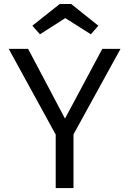

<svg xmlns="http://www.w3.org/2000/svg" viewBox="-20 -954 655 974"><path d="M352.8 -272.3V0H262.6V-271.3L24.1 -706.2H122.6L309.7 -352.3L499 -706.2H591.3ZM341 -933.8 479 -823.6 441 -780 311.3 -862.1 182.6 -780 144.1 -823.6 283.1 -933.8Z"/></svg>

Font: FiraCode Nerd Font Mono
Style: Regular
Weight: 400
Monospace: yes
Designer: Carrois Corporate, Edenspiekermann AG, Nikita Prokopov
Foundry: Carrois Corporate, Edenspiekermann AG, Nikita Prokopov
Version: Version 6.002;Nerd Fonts 3.4.0